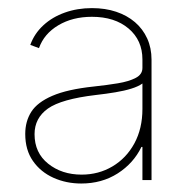

<svg xmlns="http://www.w3.org/2000/svg" viewBox="-20 -755 460 464"><path d="M176.3 -311.5Q140.1 -311.5 109.1 -325.4Q78.1 -339.4 59.6 -366Q41 -392.6 41 -431.2Q41 -461.9 55.7 -484.9Q70.3 -507.8 106.4 -523.4Q142.6 -539.1 206.5 -545.9Q238.3 -549.3 264.9 -553.7Q291.5 -558.1 307.9 -566.7Q324.2 -575.2 324.2 -590.8V-611.3Q324.2 -657.7 290.8 -686Q257.3 -714.4 202.1 -714.4Q155.3 -714.4 120.8 -693.8Q86.4 -673.3 74.2 -638.7L53.2 -646.5Q63 -673.8 84.7 -693.8Q106.4 -713.9 136.7 -724.6Q167 -735.4 202.1 -735.4Q234.4 -735.4 260.7 -726.6Q287.1 -717.8 306.2 -701.4Q325.2 -685.1 335.7 -662.1Q346.2 -639.2 346.2 -610.8V-319.8H324.2V-399.9H321.8Q302.7 -360.4 264.4 -335.9Q226.1 -311.5 176.3 -311.5ZM177.2 -333Q218.3 -333 251.7 -352.8Q285.2 -372.6 304.7 -408.4Q324.2 -444.3 324.2 -491.7V-553.2Q314 -545.9 297.4 -540.8Q280.8 -535.6 259 -532Q237.3 -528.3 211.4 -525.4Q128.4 -515.6 95.9 -492.7Q63.5 -469.7 63.5 -430.7Q63.5 -385.7 96.4 -359.4Q129.4 -333 177.2 -333Z"/></svg>

Font: Inter 16pt Thin
Style: Regular
Weight: 250
Version: Version 4.001;git-66647c0bb